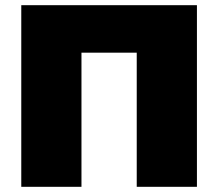

<svg xmlns="http://www.w3.org/2000/svg" viewBox="-20 -720 841 740"><path d="M739 -700V0H507V-517H294V0H62V-700Z"/></svg>

Font: CMG Sans Black
Style: Regular
Weight: 900
Designer: Julieta Ulanovsky
Foundry: Julieta Ulanovsky
Version: Version 7.200